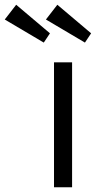

<svg xmlns="http://www.w3.org/2000/svg" viewBox="-157 -787 403 807"><path d="M70 0V-525H146V0ZM-137 -705 -89 -767 53 -647 27 -608ZM36 -705 84 -767 226 -647 200 -608Z"/></svg>

Font: Easer Grotesk Light
Style: Regular
Weight: 300
Designer: Boardeaser, Bonnie Shaver-Troup, Thomas Jockin
Foundry: Lexend
Version: Version 1.008;Glyphs 3.1.2 (3151)